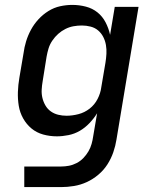

<svg xmlns="http://www.w3.org/2000/svg" viewBox="-20 -548 640 783"><path d="M229 215H79V131H230Q245 131 261 128Q277 125 292.5 117Q308 109 320 96.5Q332 84 340.5 69.5Q349 55 353.5 39Q358 23 360 8L376 -86Q363 -65 345 -46Q327 -27 305.5 -14.5Q284 -2 259.5 3Q235 8 212 8Q183 8 156 0.5Q129 -7 108.5 -24Q88 -41 74.5 -65Q61 -89 56.5 -116.5Q52 -144 53 -173Q54 -202 59 -231L76 -331Q79 -355 86.5 -379.5Q94 -404 106.5 -427Q119 -450 137 -469.5Q155 -489 177.5 -503Q200 -517 225 -522.5Q250 -528 275 -528Q303 -528 330 -521Q357 -514 377.5 -497.5Q398 -481 410.5 -457Q423 -433 429 -406L448 -520H545L455 21Q451 47 442 73Q433 99 418 122.5Q403 146 381 164.5Q359 183 334 194.5Q309 206 282 210.5Q255 215 229 215ZM251 -76Q275 -76 300 -82.5Q325 -89 345.5 -105Q366 -121 378 -144.5Q390 -168 393 -192L410 -292Q413 -310 414 -328.5Q415 -347 412 -364.5Q409 -382 401 -397.5Q393 -413 380 -424Q367 -435 349.5 -439.5Q332 -444 314 -444Q297 -444 280 -441Q263 -438 247 -430Q231 -422 217.5 -410Q204 -398 193.5 -382.5Q183 -367 178 -350.5Q173 -334 170 -317L154 -217Q151 -200 150 -182.5Q149 -165 153 -148.5Q157 -132 165.5 -117.5Q174 -103 187.5 -93.5Q201 -84 217.5 -80Q234 -76 251 -76Z"/></svg>

Font: Iosevka Medium Extended
Style: Italic
Weight: 500
Width: 7
Italic angle: -9°
Monospace: yes
Designer: Belleve Invis
Foundry: Belleve Invis
Version: Version 32.5.0; ttfautohint (v1.8.4)